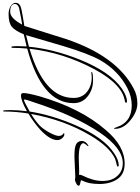

<svg xmlns="http://www.w3.org/2000/svg" viewBox="159 -900 971 1330"><g transform="rotate(-90 645.0 -235.5)"><path d="M775 -86 807 -89Q811 -89 811 -87Q811 -77 752.5 -77Q694 -77 649 -109Q595 -147 595 -212Q595 -431 973 -533Q978 -581 978 -636Q978 -642 984 -643Q990 -642 990 -607.5Q990 -573 988 -537L1072 -557Q1096 -616 1123.5 -639Q1151 -662 1212 -662Q1238 -662 1262 -651Q1290 -635 1290 -612Q1290 -582 1242.5 -572.5Q1195 -563 1130 -553Q1052 -303 1040 -267Q922 87 695 205Q649 230 592.5 230Q536 230 476.5 182Q417 134 417 75Q417 68 421 68Q422 68 424.5 76Q427 84 439 112Q478 191 580 191Q640 191 699 161Q821 98 893 -28Q938 -109 991 -285Q1017 -375 1066 -541L986 -521Q969 -350 897 -170Q813 40 697 122Q644 158 607 158Q598 158 598 152Q598 146 606 144Q725 128 829 -66Q944 -279 972 -517Q631 -415 631 -212Q631 -153 672.5 -119.5Q714 -86 775 -86ZM214 -176 122 -173Q104 -173 98 -174Q99 -173 99 -167.5Q99 -162 93 -149Q56 -75 56 -11.5Q56 52 88 88Q122 129 179 129Q282 129 389 -27Q510 -206 600 -484Q620 -541 620 -548.5Q620 -556 619 -556Q608 -556 537 -516Q512 -359 441 -196Q356 -1 248 69Q201 101 164 101Q156 101 156 95Q156 89 166 87.5Q176 86 209 76Q292 38 372 -97Q479 -278 520 -506Q472 -477 439 -446Q413 -419 390.5 -377.5Q368 -336 368 -314.5Q368 -293 383 -283Q388 -280 388 -278Q388 -276 377 -276Q366 -276 352 -291Q339 -307 339 -324Q339 -374 408 -440Q460 -487 523 -525Q537 -609 537 -693Q537 -699 542 -701Q547 -698 547 -648.5Q547 -599 539 -535Q612 -576 648 -576Q665 -576 665 -560Q665 -530 642 -446Q559 -161 409 11Q299 142 176 142Q103 142 69 92Q35 42 35 -32.5Q35 -107 58 -151Q61 -156 61 -159Q61 -162 42 -165.5Q23 -169 23 -176Q23 -186 40 -194Q54 -202 65 -202L85 -200L225 -206Q272 -206 294 -200Q333 -190 333 -154Q333 -128 301 -109Q297 -109 297 -111Q297 -115 308 -126Q318 -141 318 -142Q318 -176 214 -176ZM1282 -617Q1282 -651 1228 -651Q1183 -651 1139 -568Q1168 -571 1257 -590Q1282 -600 1282 -617Z"/></g></svg>

Font: Ruthie
Style: Regular
Weight: 400
Designer: Robert E. Leuschke
Foundry: Robert E. Leuschke
Version: Version 1.003